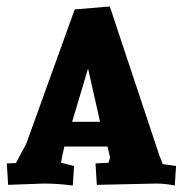

<svg xmlns="http://www.w3.org/2000/svg" viewBox="-20 -565 563 591"><path d="M522 -54 518 6Q488 0 460 0L278 4L274 -62L314 -64L319 -80L311 -114H178L171 -82L168 -64L208 -54L204 6Q157 0 114 0L5 4L1 -62L29 -63L61 -123L210 -536L318 -545L470 -88L481 -60ZM251 -354 202 -190H288Z"/></svg>

Font: Andada SC
Style: Bold
Weight: 700
Designer: Carolina Giovagnoli
Foundry: Carolina Giovagnoli
Version: Version 1.003